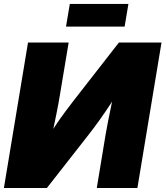

<svg xmlns="http://www.w3.org/2000/svg" viewBox="-21 -940 828 960"><path d="M666 0H462.9L506.8 -265.6Q511.2 -291 519 -332Q526.9 -373 537.6 -423.1Q548.3 -473.1 560.5 -524.4L595.2 -517.6Q562 -465.8 532.2 -420.7Q502.4 -375.5 475.1 -337.4Q447.8 -299.3 421.4 -265.6L213.4 0H-1.5L119.1 -727.5H322.3L277.8 -460.9Q272.9 -429.7 263.2 -380.9Q253.4 -332 242.7 -281Q231.9 -230 222.7 -190.4L204.6 -228.5Q230 -272.5 255.6 -311Q281.2 -349.6 305.7 -382.3Q330.1 -415 351.1 -441.9L573.7 -727.5H786.6ZM621.1 -920.4 602.1 -807.1H309.1L328.1 -920.4Z"/></svg>

Font: Inter 24pt Black
Style: Italic
Weight: 900
Italic angle: -9.3988°
Designer: Rasmus Andersson
Foundry: rsms
Version: Version 4.001;git-66647c0bb